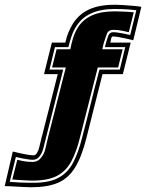

<svg xmlns="http://www.w3.org/2000/svg" viewBox="-101 -659 617 811"><path d="M30 132Q15 132 -9 130.5Q-33 129 -54 128Q-75 127 -81 127L-47 -19L-13 -11Q1 -8 15.5 -5.5Q30 -3 41 -3Q49 -3 55 -12.5Q61 -22 64 -34L76 -83V-82L143 -346H85L118 -479H175Q180 -503 188.5 -523Q197 -543 207 -559Q233 -600 276 -619.5Q319 -639 385 -639Q399 -639 421.5 -637.5Q444 -636 465.5 -634Q487 -632 496 -630L462 -489L428 -497Q415 -500 399.5 -502.5Q384 -505 374 -505Q372 -505 369 -498L365 -479H451L418 -346H332Q315 -279 298 -211.5Q281 -144 264 -76Q244 4 215.5 49.5Q187 95 143 113.5Q99 132 30 132ZM41 113Q107 113 146 92Q185 71 207.5 28.5Q230 -14 246 -78Q265 -150 282.5 -221.5Q300 -293 319 -365H405L428 -460H342L346 -475Q351 -494 356.5 -508.5Q362 -523 377 -523Q386 -523 398.5 -521Q411 -519 422 -517L449 -511L475 -616Q468 -617 442 -619Q416 -621 383 -621Q268 -621 222 -549Q209 -529 201 -505.5Q193 -482 188 -460H131L108 -365H166L94 -80L82 -32Q77 -13 66 1.5Q55 16 38 16Q28 16 16 14Q4 12 -7 10L-34 4L-60 109Q-40 111 -18 112Q4 113 20.5 113Q37 113 41 113ZM34 104Q28 104 10.5 103Q-7 102 -24.5 101Q-42 100 -49 99L-28 16Q-22 17 -16 18.5Q-10 20 -6 21Q4 23 15 24Q26 25 37 25Q58 25 72 8Q86 -9 91 -32L102 -79L177 -374H119L138 -451H196Q201 -477 208 -499.5Q215 -522 228 -543Q271 -611 381 -611Q388 -611 406 -610.5Q424 -610 441.5 -609Q459 -608 464 -607L443 -523Q435 -525 416 -529Q397 -533 378 -533Q357 -533 350.5 -516Q344 -499 337 -476L331 -451H417L398 -374H312Q293 -301 274.5 -226.5Q256 -152 237 -79Q222 -18 200 23Q178 64 139.5 84Q101 104 34 104Z"/></svg>

Font: Alumni Sans Collegiate One SC
Style: Italic
Weight: 400
Italic angle: -8°
Designer: Robert E. Leuschke
Foundry: Robert E. Leuschke
Version: Version 1.100